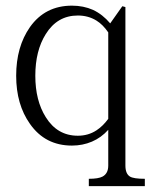

<svg xmlns="http://www.w3.org/2000/svg" viewBox="-20 -504 540 666"><path d="M288.1 141.6H482.4V116.2Q443.4 116.2 430.7 108.4Q415 98.6 415 70.3V-479.5L404.3 -482.4L362.3 -422.9Q335.9 -454.1 302.7 -469.7Q269.5 -484.4 229.5 -484.4Q136.7 -484.4 84 -410.2Q36.1 -341.8 36.1 -241.2Q36.1 -141.6 84 -74.2Q136.7 1 229.5 1Q266.6 1 298.8 -12.7Q331.1 -26.4 355.5 -53.7V70.3Q355.5 97.7 335.9 108.4Q321.3 116.2 288.1 116.2ZM355.5 -391.6V-91.8Q336.9 -66.4 314.5 -51.8Q286.1 -33.2 250 -33.2Q178.7 -33.2 138.7 -97.7Q102.5 -155.3 102.5 -241.2Q102.5 -328.1 138.7 -385.7Q178.7 -450.2 250 -450.2Q286.1 -450.2 314.5 -432.6Q336.9 -418.9 355.5 -391.6Z"/></svg>

Font: BatangChe
Style: Regular
Weight: 400
Monospace: yes
Version: Version 2.21